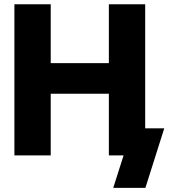

<svg xmlns="http://www.w3.org/2000/svg" viewBox="-20 -748 811 924"><path d="M49.3 0V-727.5H224.1V-444.3H503.9V-727.5H678.7V0H503.9V-296.9H224.1V0ZM524.9 156.2 574.7 0H531.7V-130.4H770.5L679.7 156.2Z"/></svg>

Font: Inter 28pt ExtraBold
Style: Regular
Weight: 800
Designer: Rasmus Andersson
Foundry: rsms
Version: Version 4.001;git-66647c0bb